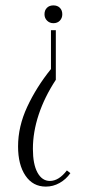

<svg xmlns="http://www.w3.org/2000/svg" viewBox="-20 -522 325 712"><path d="M211 -469Q211 -455 202 -445.5Q193 -436 178 -436Q164 -436 154.5 -445.5Q145 -455 145 -469Q145 -484 154 -493Q163 -502 178 -502Q193 -502 202 -493Q211 -484 211 -469ZM241 120Q225 143 201 156.5Q177 170 150 170Q102 170 74.5 129.5Q47 89 47 21Q47 -53 81 -126Q115 -199 169 -266V-410H187V-226Q145 -162 123.5 -97Q102 -32 102 30Q102 87 119 118Q136 149 165 149Q198 149 228 110Z"/></svg>

Font: Moniqa Cond Heading
Style: Regular
Weight: 400
Width: 3
Designer: Rajesh Rajput
Foundry: Rajesh Rajput
Version: Version 1.000